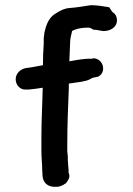

<svg xmlns="http://www.w3.org/2000/svg" viewBox="-20 -711 515 742"><path d="M41 -410C38 -389 53 -363 81 -365H91C111 -367 121 -368 145 -372C144 -312 140 -248 140 -183V-124C140 -103 143 -80 143 -58C143 -50 144 -44 144 -41V-38C144 -15 154 8 187 11H202C225 7 228 0 235 -3C242 -13 254 -26 245 -44V-54C245 -62 243 -71 243 -79V-80C242 -88 242 -96 242 -105V-106C241 -113 241 -120 240 -127V-154C240 -227 243 -299 246 -371V-388C262 -390 279 -393 294 -395L308 -398C319 -400 327 -404 337 -410C342 -411 352 -413 360 -415C382 -427 382 -451 373 -467C367 -477 358 -484 343 -486L334 -484C306 -485 275 -479 248 -474C249 -498 250 -523 251 -547C251 -560 255 -578 258 -588V-590C258 -593 284 -604 315 -604H325C332 -602 336 -600 341 -596H346C357 -596 370 -591 381 -591C403 -591 432 -603 432 -633C432 -646 426 -658 414 -665C411 -669 406 -677 402 -683C385 -686 355 -691 332 -691H331C307 -687 275 -682 249 -680C230 -679 212 -670 197 -660C173 -647 163 -624 157 -606C155 -599 154 -592 152 -587L149 -564V-542C147 -515 146 -488 146 -459C127 -456 106 -451 88 -449C66 -448 44 -433 41 -410Z"/></svg>

Font: Scribbler
Style: Blk
Weight: 900
Designer: Mew Too
Foundry: Cannot Into Space Fonts
Version: Version 1.001